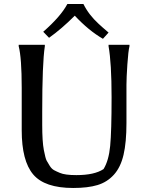

<svg xmlns="http://www.w3.org/2000/svg" viewBox="-20 -923 741 955"><path d="M609 -501V-311Q609 -215 594.5 -153Q580 -91 546.5 -54Q513 -17 465 -2.5Q417 12 344 12Q202 12 145 -55.5Q88 -123 88 -275V-486Q88 -635 73 -693V-700H203V-693Q190 -608 190 -367Q190 -367 190 -302Q190 -219 198 -177Q206 -135 212 -124Q218 -113 227.5 -98Q237 -83 249 -76.5Q261 -70 278 -63Q303 -52 360 -52Q450 -52 495 -82Q521 -124 528 -197Q535 -270 535 -439.5Q535 -609 520 -693V-700H624V-693Q618 -669 613.5 -602.5Q609 -536 609 -501ZM315 -903H395Q421 -850 470 -805Q487 -789 520 -761L492 -730Q421 -771 352 -845Q286 -779 224 -735L195 -765Q282 -841 315 -903Z"/></svg>

Font: Asul
Style: Regular
Weight: 400
Version: Version 1.001